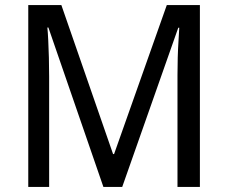

<svg xmlns="http://www.w3.org/2000/svg" viewBox="-20 -734 896 754"><path d="M386 0 170 -626H166Q168 -606 169.5 -575Q171 -544 172 -507.5Q173 -471 173 -433V0H91V-714H221L424 -129H428L635 -714H765V0H677V-439Q677 -474 678 -508.5Q679 -543 681 -573.5Q683 -604 684 -625H680L460 0Z"/></svg>

Font: Noto Sans Display
Style: Regular
Weight: 400
Designer: Monotype Design Team
Foundry: Monotype Imaging Inc.
Version: Version 2.003